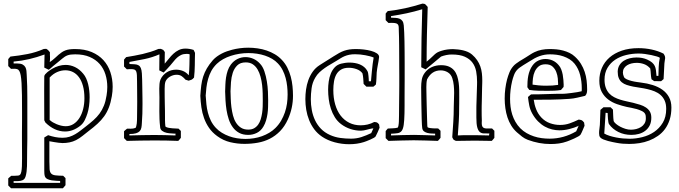

<svg xmlns="http://www.w3.org/2000/svg" viewBox="-20 -753 3697 1046"><path d="M255.9 -95.2Q259.8 -91.3 268.6 -86.2Q277.3 -81.1 288.6 -76.4Q299.8 -71.8 312.7 -68.6Q325.7 -65.4 337.9 -65.4Q361.8 -65.4 380.6 -77.4Q399.4 -89.4 412.6 -110.1Q425.8 -130.9 432.9 -158.7Q439.9 -186.5 439.9 -217.8Q439.9 -255.9 432.1 -284.4Q424.3 -313 410.4 -332Q396.5 -351.1 377.4 -360.6Q358.4 -370.1 335.9 -370.1Q313.5 -370.1 291.3 -360.4Q269 -350.6 250.5 -330.6V-99.1ZM221.2 -97.7Q221.2 -137.7 220.9 -177.5Q220.7 -217.3 220.7 -257.3Q220.7 -277.3 220.9 -297.1Q221.2 -316.9 221.2 -336.9Q221.2 -342.3 226.3 -348.4Q231.4 -354.5 238.5 -360.4Q245.6 -366.2 252.7 -370.8Q259.8 -375.5 263.7 -377.9Q300.8 -399.4 337.4 -399.4Q363.8 -399.4 388.4 -387.7Q413.1 -376 433.6 -351.1Q442.9 -340.3 449.5 -325.7Q456.1 -311 460.2 -294.2Q464.4 -277.3 466.3 -259.3Q468.3 -241.2 468.3 -223.1Q468.3 -198.2 465.1 -175.3Q461.9 -152.3 456.1 -134.3Q450.7 -117.2 441.9 -98.9Q433.1 -80.6 418 -68.4Q377.9 -36.6 334.5 -36.6Q305.2 -36.6 278.1 -49.3Q251 -62 227.5 -85.4ZM249 15.6V127Q249 153.8 250.2 169.2Q251.5 184.6 258.8 192.4Q266.1 200.2 281.2 202.1Q296.4 204.1 324.2 204.6Q330.1 211.4 336.9 217.3V255.9Q333 260.3 329.8 264.4Q326.7 268.6 322.8 272.5H40L24.9 257.3V218.8Q28.8 214.8 33 211.7Q37.1 208.5 41.5 204.6Q50.8 204.6 59.8 204.6Q68.8 204.6 78.6 203.6Q85.9 203.1 90.1 198Q94.2 192.9 96.4 181.6Q98.6 170.4 99.4 152.3Q100.1 134.3 100.1 107.9Q100.1 87.9 99.9 62.7Q99.6 37.6 99.6 6.3Q99.6 -14.6 99.6 -33Q99.6 -51.3 99.9 -68.6Q100.1 -85.9 100.1 -102.8Q100.1 -119.6 100.1 -137.7Q100.1 -194.3 99.6 -234.1Q99.1 -273.9 97.4 -300.5Q95.7 -327.1 92.8 -342.8Q89.8 -358.4 85.2 -366.2Q80.6 -374 74 -376.2Q67.4 -378.4 58.1 -378.4Q52.7 -378.4 48.3 -378.2Q43.9 -377.9 40 -377.9L24.9 -393.1V-431.2Q27.8 -435.1 30.8 -438.2Q33.7 -441.4 36.6 -444.8Q84 -449.7 129.4 -458.5Q174.8 -467.3 218.8 -486.3Q222.2 -486.3 225.6 -486.6Q229 -486.8 232.4 -486.8Q240.7 -481.9 244.1 -477.8Q247.6 -473.6 252 -468.3V-457.5Q252 -452.6 252 -451.2Q252 -449.7 252.2 -448.5Q252.4 -447.3 252.4 -445.8Q252.4 -444.3 252.4 -439.5V-428.7L251 -414.6Q257.3 -418.5 265.4 -425Q273.4 -431.6 280.8 -438.2Q288.1 -444.8 293.5 -449.7Q298.8 -454.6 298.8 -454.6Q308.6 -462.9 317.4 -468.8Q326.2 -474.6 336.4 -478.5Q346.7 -482.4 359.4 -484.1Q372.1 -485.8 388.7 -485.8Q440.9 -485.8 479.5 -469.5Q518.1 -453.1 543.5 -425.3Q568.8 -397.5 581.3 -359.9Q593.8 -322.3 593.8 -279.8Q593.8 -255.4 589.4 -229.5Q583.5 -194.3 573.2 -167.7Q563 -141.1 547.6 -119.6Q532.2 -98.1 511.2 -78.9Q490.2 -59.6 462.9 -39.1Q447.8 -27.3 430.2 -13.2Q412.6 1 394.5 10.3Q377.4 19 358.6 22.7Q339.8 26.4 320.8 26.4Q311.5 26.4 299.3 24.7Q287.1 22.9 275.9 21.2Q264.6 19.5 256.6 17.8Q248.5 16.1 247.6 16.1H247.1Q247.6 16.1 249 16.6Q252 17.6 254.4 18.1ZM242.2 -16.6Q260.7 -10.3 280.5 -6.3Q300.3 -2.4 320.8 -2.4Q341.3 -2.4 358.2 -7.8Q375 -13.2 389.9 -22Q404.8 -30.8 418.5 -41.5Q432.1 -52.2 446.3 -63Q470.2 -81.5 489.3 -98.4Q508.3 -115.2 522.5 -134.5Q536.6 -153.8 546.1 -177.5Q555.7 -201.2 560.5 -232.9Q562.5 -244.6 563.5 -256.3Q564.5 -268.1 564.5 -279.3Q564.5 -315.4 554.4 -347.7Q544.4 -379.9 523.2 -404.1Q502 -428.2 469 -442.6Q436 -457 389.6 -457Q376.5 -457 366.5 -455.8Q356.4 -454.6 348.4 -451.7Q340.3 -448.7 333.3 -444.3Q326.2 -439.9 318.4 -433.1Q306.2 -422.9 294.2 -413.1Q282.2 -403.3 269.5 -393.1Q263.7 -388.2 257.8 -382.6Q252 -377 245.1 -373Q239.3 -376 233.2 -378.9Q227.1 -381.8 221.2 -384.8Q221.7 -402.8 221.9 -420.7Q222.2 -438.5 222.7 -456.1Q181.2 -440.9 139.9 -431.2Q98.6 -421.4 54.2 -417.5V-407.2H72.8Q92.8 -407.2 103 -401.6Q113.3 -396 118.2 -387Q123 -377.9 124 -366.9Q125 -356 125.5 -345.2Q127.4 -314 128.2 -283Q128.9 -252 128.9 -221.2V4.9Q128.4 35.6 127.9 65.9Q127.4 96.2 127.4 127Q127.4 138.2 127 153.1Q126.5 168 124.8 182.1Q123 196.3 119.6 207.8Q116.2 219.2 110.4 224.1Q103.5 230 92.8 231.9Q82 233.9 70.8 233.9H54.2V243.2H307.6V232.9Q299.8 232.4 287.1 231.9Q274.4 231.4 261.7 229.5Q249 227.5 238.8 222.7Q228.5 217.8 224.6 208Q222.2 200.7 221.7 192.4Q221.2 184.1 221.2 176.8V-3.9Z M965.3 -39.6V-2Q961.4 2.4 958.3 6.6Q955.1 10.7 951.2 14.6Q918.5 13.2 886 12.7Q853.5 12.2 820.8 12.2Q783.2 12.2 745.8 12.9Q708.5 13.7 670.9 14.6L655.8 -0.5V-38.1Q659.7 -42 663.8 -45.2Q668 -48.3 672.4 -52.2Q676.8 -52.2 681.4 -52Q686 -51.8 690.9 -51.8Q697.8 -51.8 704.8 -52.7Q711.9 -53.7 718.3 -56.2Q720.7 -59.1 722.4 -65.7Q724.1 -72.3 725.1 -80.3Q726.1 -88.4 726.3 -96.9Q726.6 -105.5 726.6 -112.8Q726.6 -135.3 727.1 -155.5Q727.5 -175.8 727.5 -197.8Q727.5 -226.1 727.1 -252.9Q726.6 -279.8 726.6 -309.1Q726.6 -330.6 725.8 -343.8Q725.1 -356.9 721.9 -364.3Q718.8 -371.6 712.2 -374Q705.6 -376.5 693.8 -376.5Q689 -376.5 683.3 -376.2Q677.7 -376 670.9 -375.5L655.8 -390.6V-428.2Q658.7 -432.1 661.6 -435.3Q664.6 -438.5 667.5 -441.9Q690.4 -445.8 712.6 -449.7Q734.9 -453.6 756.6 -458.7Q778.3 -463.9 800 -470.5Q821.8 -477.1 842.8 -486.3Q846.2 -486.3 849.6 -486.6Q853 -486.8 856.4 -486.8L869.6 -481Q872.1 -478 873.8 -475.1Q875.5 -472.2 877.9 -469.7Q877.4 -453.6 877.4 -437.7Q877.4 -421.9 877.4 -406.2Q889.2 -419.4 900.4 -433.8Q911.6 -448.2 924.6 -460.2Q937.5 -472.2 953.6 -480.2Q969.7 -488.3 990.7 -488.3Q1002 -488.3 1013.2 -486.3Q1024.4 -484.4 1034.7 -481Q1037.1 -477.1 1038.8 -472.9Q1040.5 -468.8 1042.5 -464.8Q1042 -450.2 1041.7 -433.1Q1041.5 -416 1041.3 -398.2Q1041 -380.4 1040 -363Q1039.1 -345.7 1037.1 -330.6Q1029.3 -321.3 1023.2 -318.6Q1017.1 -315.9 1007.8 -313.5Q1003.4 -314.9 999 -316.2Q994.6 -317.4 990.7 -318.8Q981 -330.1 970 -337.9Q959 -345.7 941.9 -345.7Q932.6 -345.7 923.3 -343Q914.1 -340.3 905.8 -335.4Q897.5 -330.6 891.1 -323.7Q884.8 -316.9 881.3 -308.1Q878.9 -301.3 877.9 -290.8Q877 -280.3 877 -269Q877 -245.1 877.2 -224.9Q877.4 -204.6 877.9 -185.8Q878.4 -167 878.7 -148.7Q878.9 -130.4 878.9 -109.9Q878.9 -106 878.9 -98.6Q878.9 -91.3 879.4 -83.7Q879.9 -76.2 880.4 -70.3Q880.9 -64.5 882.3 -63L883.8 -61.5Q891.1 -58.1 900.1 -56.4Q909.2 -54.7 918.7 -54Q928.2 -53.2 937 -53Q945.8 -52.7 952.6 -52.2ZM931.6 -24.9Q927.7 -25.9 914.8 -26.1Q901.9 -26.4 887.9 -29.3Q874 -32.2 863 -40.3Q852.1 -48.3 852.1 -64.5Q849.6 -84 848.9 -104.5Q848.1 -125 848.1 -146.5Q848.1 -166 848.4 -185.5Q848.6 -205.1 848.6 -223.6Q848.6 -232.9 848.1 -245.1Q847.7 -257.3 847.7 -270Q847.7 -283.2 848.9 -296.1Q850.1 -309.1 854 -318.8Q859.4 -332 868.7 -342.3Q877.9 -352.5 889.2 -359.6Q900.4 -366.7 913.3 -370.1Q926.3 -373.5 939.5 -373.5Q958.5 -373.5 976.3 -366.5Q994.1 -359.4 1007.3 -343.8L1008.3 -343.3Q1010.3 -358.4 1011 -372.3Q1011.7 -386.2 1012 -400.1Q1012.2 -414.1 1012.5 -428Q1012.7 -441.9 1013.2 -457Q1009.3 -458.5 1005.4 -459Q1001.5 -459.5 997.6 -459.5Q980 -459.5 967.5 -453.9Q955.1 -448.2 945.1 -439.2Q935.1 -430.2 926.3 -418.9Q917.5 -407.7 907.2 -396Q898.9 -386.2 889.9 -377Q880.9 -367.7 871.6 -357.9Q865.7 -360.8 859.6 -363.8Q853.5 -366.7 847.7 -369.6Q848.1 -391.6 848.1 -413.3Q848.1 -435.1 848.6 -457Q809.1 -439.9 768.3 -431.4Q727.5 -422.9 685.1 -415.5V-404.3Q702.1 -403.8 714.6 -402.8Q727.1 -401.9 735.1 -397Q743.2 -392.1 747.3 -382.1Q751.5 -372.1 752.9 -353L754.4 -319.3Q754.4 -318.4 754.6 -308.1Q754.9 -297.9 755.1 -283Q755.4 -268.1 755.6 -251.2Q755.9 -234.4 756.1 -219.5Q756.3 -204.6 756.3 -194.6Q756.3 -184.6 756.3 -183.6Q756.3 -158.7 755.6 -133.5Q754.9 -108.4 752.9 -83.5Q752.4 -68.8 750.2 -57.4Q748 -45.9 741 -38.3Q733.9 -30.8 720.7 -26.9Q707.5 -22.9 685.1 -22.9V-15.1Q719.2 -16.1 752.9 -16.8Q786.6 -17.6 820.8 -17.6Q850.1 -17.6 878.7 -16.8Q907.2 -16.1 936 -15.1V-25.4Z M1235.8 -255.9Q1236.3 -237.8 1237.1 -215.1Q1237.8 -192.4 1240.7 -169.2Q1243.7 -146 1249.3 -124Q1254.9 -102.1 1265.6 -85Q1276.4 -67.9 1292.5 -57.4Q1308.6 -46.9 1332.5 -46.9Q1351.6 -46.9 1364.7 -54.4Q1377.9 -62 1386.7 -74.5Q1395.5 -86.9 1400.4 -103.3Q1405.3 -119.6 1408 -137.2Q1410.6 -154.8 1411.1 -172.1Q1411.6 -189.5 1411.6 -204.1Q1411.6 -221.7 1411.1 -243.9Q1410.6 -266.1 1408 -289.6Q1405.3 -313 1399.4 -335Q1393.6 -356.9 1383.3 -374.5Q1373 -392.1 1357.4 -402.6Q1341.8 -413.1 1318.8 -413.1Q1289.1 -413.1 1272.5 -396.7Q1255.9 -380.4 1248 -356.2Q1240.2 -332 1238.3 -304.9Q1236.3 -277.8 1235.8 -255.9ZM1206.5 -254.4Q1207 -272 1207.8 -291.5Q1208.5 -311 1211.4 -330.6Q1214.4 -350.1 1220.5 -368.2Q1226.6 -386.2 1237.8 -401.4Q1253.4 -421.9 1274.2 -431.9Q1294.9 -441.9 1317.4 -441.9Q1338.9 -441.9 1359.4 -433.1Q1379.9 -424.3 1396 -406.7Q1411.6 -390.6 1420.4 -364.5Q1429.2 -338.4 1433.8 -309.8Q1438.5 -281.2 1439.7 -253.4Q1440.9 -225.6 1440.9 -205.6Q1440.9 -188 1440.4 -169.4Q1439.9 -150.9 1437.3 -132.6Q1434.6 -114.3 1429.4 -96.7Q1424.3 -79.1 1415 -63.5Q1401.4 -40 1379.4 -29.1Q1357.4 -18.1 1332.5 -18.1Q1303.2 -18.1 1282.7 -29.3Q1262.2 -40.5 1248.3 -59.6Q1234.4 -78.6 1226.3 -103Q1218.3 -127.4 1214.1 -153.6Q1210 -179.7 1208.5 -206.1Q1207 -232.4 1206.5 -254.4ZM1071.3 -231Q1073.2 -261.7 1076.4 -287.4Q1079.6 -313 1086.9 -335.7Q1094.2 -358.4 1106.9 -380.4Q1119.6 -402.3 1140.1 -425.8Q1149.9 -436.5 1162.1 -445.3Q1174.3 -454.1 1188 -461.2Q1201.7 -468.3 1216.1 -473.4Q1230.5 -478.5 1244.1 -481.9Q1264.6 -487.3 1286.9 -490.2Q1309.1 -493.2 1332.5 -493.2Q1357.9 -493.2 1383.5 -489.5Q1409.2 -485.8 1432.9 -477.8Q1456.5 -469.7 1477.5 -457.3Q1498.5 -444.8 1515.1 -427.2Q1533.7 -407.7 1545.4 -384.3Q1557.1 -360.8 1564 -335.4Q1570.8 -310.1 1573.5 -283.4Q1576.2 -256.8 1576.2 -231.4Q1576.2 -163.6 1548.3 -102.5Q1530.8 -64 1505.6 -38.3Q1480.5 -12.7 1450.2 2.7Q1419.9 18.1 1384.8 24.4Q1349.6 30.8 1312 30.8Q1272.5 30.8 1234.4 21.7Q1196.3 12.7 1163.1 -11.7Q1135.7 -31.7 1118.7 -56.6Q1101.6 -81.5 1091.6 -109.6Q1081.5 -137.7 1077.1 -168.5Q1072.8 -199.2 1071.3 -231ZM1100.6 -232.4Q1102.1 -208.5 1104.5 -184.8Q1106.9 -161.1 1112.8 -138.7Q1118.7 -116.2 1128.9 -95.2Q1139.2 -74.2 1156.2 -56.2Q1170.4 -41 1188.7 -29.8Q1207 -18.6 1227.8 -11Q1248.5 -3.4 1271.2 0.2Q1293.9 3.9 1317.4 3.9Q1340.3 3.9 1363.3 0.2Q1386.2 -3.4 1407.2 -11Q1428.2 -18.6 1447 -29.8Q1465.8 -41 1480.5 -55.7Q1499 -74.2 1511.5 -95.7Q1523.9 -117.2 1532 -140.6Q1540 -164.1 1543.5 -188.7Q1546.9 -213.4 1546.9 -238.3Q1546.9 -260.3 1544.4 -283.2Q1542 -306.2 1536.1 -328.1Q1530.3 -350.1 1520 -370.4Q1509.8 -390.6 1494.1 -407.2Q1480.5 -421.9 1462.6 -432.4Q1444.8 -442.9 1423.8 -450Q1402.8 -457 1379.9 -460.4Q1356.9 -463.9 1333.5 -463.9Q1308.6 -463.9 1284.2 -460Q1259.8 -456.1 1237.3 -448.7Q1214.8 -441.4 1195.3 -430.4Q1175.8 -419.4 1161.1 -405.3Q1142.6 -387.2 1131.3 -366.5Q1120.1 -345.7 1113.8 -323Q1107.4 -300.3 1104.5 -276.1Q1101.6 -252 1100.1 -227.5Z M2047.9 -57.1Q2042.5 -44.9 2037.6 -33Q2032.7 -21 2026.4 -9.8Q2024.4 -6.3 2015.9 -1.7Q2007.3 2.9 1997.1 7.6Q1986.8 12.2 1976.8 15.9Q1966.8 19.5 1962.4 21Q1925.8 32.7 1882.3 32.7Q1842.3 32.7 1803.2 22.2Q1764.2 11.7 1733.9 -8.8Q1709 -25.9 1691.9 -48.8Q1674.8 -71.8 1664.1 -98.6Q1653.3 -125.5 1648.4 -154.8Q1643.6 -184.1 1643.6 -213.4Q1643.6 -238.3 1647.2 -264.9Q1650.9 -291.5 1659.7 -316.2Q1668.5 -340.8 1683.6 -362.3Q1698.7 -383.8 1721.7 -398.4Q1724.6 -400.4 1735.6 -407.2Q1746.6 -414.1 1759.3 -422.1Q1772 -430.2 1783 -437Q1793.9 -443.8 1796.9 -445.8Q1813.5 -456.5 1827.4 -464.1Q1841.3 -471.7 1855.2 -476.6Q1869.1 -481.4 1884.5 -483.6Q1899.9 -485.8 1919.4 -485.8Q1939 -485.8 1960.9 -483.4Q1982.9 -481 2001.7 -475.8Q2020.5 -470.7 2033 -462.4Q2045.4 -454.1 2045.4 -442.4Q2045.4 -441.4 2045.2 -440.9Q2044.9 -440.4 2044.9 -439.5Q2042.5 -418.9 2038.3 -398.4Q2034.2 -377.9 2032.2 -357.4Q2031.2 -341.3 2030.8 -325Q2030.3 -308.6 2027.8 -292.5Q2024.4 -289.6 2021.2 -286.6Q2018.1 -283.7 2014.2 -280.8H1976.1L1960.9 -295.9Q1960 -310.1 1959 -324.7Q1958 -339.4 1954.6 -353.5Q1943.8 -368.7 1923.1 -376.2Q1902.3 -383.8 1880.4 -383.8Q1855 -383.8 1838.4 -374Q1821.8 -364.3 1812.5 -347.7Q1803.2 -331.1 1799.6 -309.1Q1795.9 -287.1 1795.9 -262.7Q1795.9 -219.2 1806.2 -183.8Q1816.4 -148.4 1835.9 -123Q1855.5 -97.7 1883.1 -84Q1910.6 -70.3 1945.3 -70.3Q1963.9 -70.3 1982.7 -74.7Q2001.5 -79.1 2018.6 -88.4Q2022.9 -87.9 2026.4 -87.6Q2029.8 -87.4 2032.7 -86.2Q2035.6 -85 2038.6 -82.5Q2041.5 -80.1 2045.4 -74.7ZM2005.4 -52.7Q2000.5 -52.2 1993.4 -50.3Q1986.3 -48.3 1978.5 -46.4Q1970.7 -44.4 1962.4 -42.7Q1954.1 -41 1946.8 -41Q1917.5 -41 1889.6 -50Q1861.8 -59.1 1837.9 -77.1Q1817.4 -92.8 1804 -114.5Q1790.5 -136.2 1782.5 -161.1Q1774.4 -186 1771 -212.6Q1767.6 -239.3 1767.6 -264.6Q1767.6 -286.1 1770.8 -308.8Q1773.9 -331.5 1782 -351.6Q1790 -371.6 1803.7 -386.2Q1817.4 -400.9 1838.4 -406.2Q1848.6 -408.7 1860.1 -410.4Q1871.6 -412.1 1884.3 -412.1Q1898.9 -412.1 1913.3 -409.7Q1927.7 -407.2 1940.7 -401.9Q1953.6 -396.5 1964.1 -387.7Q1974.6 -378.9 1981.4 -366.2Q1983.9 -362.3 1985.4 -355Q1986.8 -347.7 1987.5 -339.4Q1988.3 -331.1 1988.8 -323Q1989.3 -314.9 1989.3 -310.1H2001Q2001.5 -314 2002.7 -329.3Q2003.9 -344.7 2005.9 -364.5Q2007.8 -384.3 2010.3 -404.8Q2012.7 -425.3 2015.6 -439.5Q2006.8 -443.4 1995.1 -446.5Q1983.4 -449.7 1970 -452.1Q1956.5 -454.6 1942.4 -456.1Q1928.2 -457.5 1914.6 -457.5Q1896.5 -457.5 1882.6 -454.6Q1868.7 -451.7 1857.2 -446.8Q1845.7 -441.9 1835.2 -435.3Q1824.7 -428.7 1813.5 -421.9Q1797.9 -412.1 1781.5 -402.8Q1765.1 -393.6 1749.8 -382.8Q1734.4 -372.1 1720.7 -359.4Q1707 -346.7 1697.3 -329.6Q1681.6 -303.2 1677.5 -272Q1673.3 -240.7 1673.3 -212.4Q1673.3 -182.6 1678.7 -153.3Q1684.1 -124 1696.3 -98.1Q1708.5 -72.3 1728.5 -51.5Q1748.5 -30.8 1777.8 -17.6Q1805.2 -5.4 1834.2 -1.5Q1863.3 2.4 1892.6 2.4Q1922.4 2.4 1949.2 -6.3Q1976.1 -15.1 2002.4 -27.8Q2004.9 -33.2 2006.1 -35.9Q2007.3 -38.6 2008.3 -40.8Q2009.3 -43 2010.5 -45.7Q2011.7 -48.3 2014.2 -53.7Z M2673.3 -40.5V-2Q2669.4 2.4 2666.3 6.6Q2663.1 10.7 2659.2 14.6Q2613.3 13.2 2567.4 13.2Q2516.1 13.2 2463.9 14.6Q2460.9 13.2 2457.8 11.7Q2454.6 10.3 2451.7 8.3L2450.2 6.8Q2448.2 3.9 2446.8 0.7Q2445.3 -2.4 2443.8 -5.4Q2446.8 -48.3 2449.5 -88.6Q2452.1 -128.9 2452.1 -171.4Q2452.1 -188.5 2453.1 -207.5Q2454.1 -226.6 2454.1 -247.1Q2454.1 -267.6 2452.1 -287.8Q2450.2 -308.1 2444.3 -326.2Q2437.5 -348.1 2419.7 -358.9Q2401.9 -369.6 2380.9 -369.6Q2331.5 -369.6 2306.6 -320.3Q2304.2 -310.5 2303.5 -300.3Q2302.7 -290 2302.7 -278.8Q2302.7 -272.5 2303 -256.1Q2303.2 -239.7 2303.7 -219Q2304.2 -198.2 2304.7 -175.3Q2305.2 -152.3 2305.9 -132.1Q2306.6 -111.8 2306.9 -96.7Q2307.1 -81.5 2307.6 -76.7Q2307.6 -74.7 2307.9 -68.6Q2308.1 -62.5 2309.6 -60.1L2311 -58.6Q2316.9 -56.2 2324.5 -55.2Q2332 -54.2 2340.1 -53.7Q2348.1 -53.2 2355.2 -53.5Q2362.3 -53.7 2367.2 -53.2Q2373 -46.4 2379.9 -40.5V-2Q2376 2.4 2372.8 6.6Q2369.6 10.7 2365.7 14.6Q2332.5 13.7 2299.8 12.5Q2267.1 11.2 2233.9 11.2Q2199.2 11.2 2165.3 12.5Q2131.3 13.7 2096.2 14.6L2081.1 -0.5V-39.1Q2084 -43 2086.9 -46.1Q2089.8 -49.3 2092.8 -52.7Q2106 -53.7 2119.6 -54Q2133.3 -54.2 2146.5 -57.6L2147 -58.1Q2149.4 -62 2150.6 -67.9Q2151.9 -73.7 2152.3 -79.8Q2152.8 -85.9 2153.1 -91.8Q2153.3 -97.7 2153.3 -102.1Q2153.8 -107.9 2153.8 -123.5Q2153.8 -139.2 2154.1 -159.7Q2154.3 -180.2 2154.5 -203.4Q2154.8 -226.6 2155 -247.8Q2155.3 -269 2155.3 -286.1Q2155.3 -303.2 2155.3 -311.5Q2155.3 -320.3 2155.3 -341.1Q2155.3 -361.8 2155 -389.2Q2154.8 -416.5 2154.8 -446.5Q2154.8 -476.6 2154.5 -503.9Q2154.3 -531.2 2153.8 -552.2Q2153.3 -573.2 2152.8 -581.5Q2152.3 -593.8 2152.3 -602.5Q2152.3 -611.3 2149.4 -617.2Q2146.5 -623 2138.7 -625.7Q2130.9 -628.4 2115.2 -628.4Q2109.9 -628.4 2105.2 -628.2Q2100.6 -627.9 2096.2 -627.9L2081.1 -643.1V-679.2Q2084 -683.1 2086.9 -686.3Q2089.8 -689.5 2092.8 -692.9Q2143.1 -698.2 2188.2 -708.3Q2233.4 -718.3 2281.7 -733.4Q2293.5 -733.4 2298.6 -728Q2303.7 -722.7 2310.1 -715.3Q2307.6 -640.1 2305.9 -566.2Q2304.2 -492.2 2304.2 -417Q2322.8 -432.1 2332.3 -441.7Q2341.8 -451.2 2349.1 -457.5Q2356.4 -463.9 2364 -468Q2371.6 -472.2 2386.2 -476.6Q2401.4 -481.4 2417 -483.4Q2432.6 -485.4 2448.2 -485.4Q2461.4 -484.9 2475.3 -483.4Q2489.3 -481.9 2502.7 -478.8Q2516.1 -475.6 2528.6 -470.2Q2541 -464.8 2551.3 -456.1Q2568.4 -441.4 2579.3 -425.3Q2590.3 -409.2 2596.7 -391.4Q2603 -373.5 2605.2 -354.2Q2607.4 -335 2607.4 -314Q2607.4 -311.5 2607.2 -301Q2606.9 -290.5 2606.4 -275.6Q2606 -260.7 2605.7 -242.7Q2605.5 -224.6 2605 -207.3Q2604.5 -189.9 2604.2 -174.8Q2604 -159.7 2604 -150.4Q2604 -136.2 2604.2 -122.8Q2604.5 -109.4 2605 -95.7Q2605 -92.8 2604.7 -89.1Q2604.5 -85.4 2604.5 -81.5Q2604.5 -69.3 2608.2 -63.2Q2611.8 -57.1 2618.7 -54.9Q2625.5 -52.7 2636.2 -53Q2647 -53.2 2660.6 -53.2ZM2640.6 -25.9Q2626 -25.9 2613.8 -26.4Q2601.6 -26.9 2593 -34.7Q2584.5 -42.5 2579.8 -60.3Q2575.2 -78.1 2575.2 -112.8V-165.5Q2575.2 -168.5 2575.4 -178.7Q2575.7 -189 2576.2 -203.4Q2576.7 -217.8 2577.1 -234.1Q2577.6 -250.5 2578.1 -265.4Q2578.6 -280.3 2578.9 -291.5Q2579.1 -302.7 2579.1 -306.6Q2579.1 -336.4 2574.2 -363.5Q2569.3 -390.6 2554.4 -411.1Q2539.6 -431.6 2512.5 -443.8Q2485.4 -456.1 2441.4 -456.1Q2426.3 -456.1 2411.6 -453.1Q2397 -450.2 2382.8 -444.8Q2361.8 -427.2 2341.1 -409.9Q2320.3 -392.6 2298.8 -375Q2293 -377.9 2286.9 -380.9Q2280.8 -383.8 2274.9 -386.7Q2274.9 -466.3 2276.4 -544.7Q2277.8 -623 2280.3 -702.6Q2237.3 -689.5 2196 -680.7Q2154.8 -671.9 2110.4 -665.5V-656.7Q2124 -656.2 2136 -655.5Q2147.9 -654.8 2157.2 -650.9Q2166.5 -647 2172.4 -638.7Q2178.2 -630.4 2179.7 -614.7Q2181.2 -598.1 2182.1 -575.7Q2183.1 -553.2 2183.6 -526.4Q2184.1 -499.5 2184.3 -468.8Q2184.6 -438 2184.6 -404.8Q2184.6 -403.3 2184.6 -391.4Q2184.6 -379.4 2184.6 -360.6Q2184.6 -341.8 2184.6 -318.4Q2184.6 -294.9 2184.3 -270.5Q2184.1 -246.1 2184.1 -222.4Q2184.1 -198.7 2184.1 -179.9Q2184.1 -161.1 2183.8 -148.9Q2183.6 -136.7 2183.6 -134.8Q2182.6 -94.7 2179.4 -72.8Q2176.3 -50.8 2168.5 -40.3Q2160.6 -29.8 2146.7 -27.6Q2132.8 -25.4 2110.4 -24.4V-15.1Q2145.5 -16.1 2174.8 -17.1Q2204.1 -18.1 2235.8 -18.1Q2264.6 -18.1 2293 -16.8Q2321.3 -15.6 2350.6 -15.1V-24.9Q2342.3 -25.4 2331.1 -25.6Q2319.8 -25.9 2309.1 -28.6Q2298.3 -31.2 2290.3 -37.1Q2282.2 -43 2280.3 -54.7Q2279.3 -59.6 2278.6 -73.2Q2277.8 -86.9 2277.3 -105.2Q2276.9 -123.5 2276.4 -144.3Q2275.9 -165 2275.6 -183.3Q2275.4 -201.7 2275.1 -215.1Q2274.9 -228.5 2274.9 -232.9Q2274.9 -244.1 2274.7 -254.9Q2274.4 -265.6 2274.4 -276.9Q2274.4 -298.8 2277.8 -318.8Q2281.2 -338.9 2293.9 -356Q2310.1 -377.9 2333.3 -387.9Q2356.4 -397.9 2382.8 -397.9Q2408.2 -397.9 2425.5 -390.4Q2442.9 -382.8 2453.9 -369.6Q2464.8 -356.4 2470.5 -339.1Q2476.1 -321.8 2478.8 -302.2Q2481.4 -282.7 2481.7 -262.2Q2481.9 -241.7 2481.9 -222.2Q2481.9 -202.6 2481.7 -188.2Q2481.4 -173.8 2481.4 -172.9Q2481.4 -148.9 2481 -130.4Q2480.5 -111.8 2479.5 -94.2Q2478.5 -76.7 2477.1 -57.9Q2475.6 -39.1 2474.1 -15.1Q2491.7 -16.1 2503.9 -16.4Q2516.1 -16.6 2526.1 -16.6Q2536.1 -16.6 2545.9 -16.6Q2555.7 -16.6 2567.9 -16.6Q2606 -16.6 2644 -15.1L2646 -25.9Z M3020.5 -298.3Q3020.5 -308.6 3018.8 -326.2Q3017.1 -343.8 3010.5 -360.8Q3003.9 -377.9 2990.2 -390.4Q2976.6 -402.8 2952.1 -402.8Q2928.7 -402.8 2914.8 -391.4Q2900.9 -379.9 2893.3 -363Q2885.7 -346.2 2883.5 -326.9Q2881.3 -307.6 2881.3 -292Q2893.1 -290 2912.6 -288.1Q2932.1 -286.1 2955.1 -286.1Q2975.6 -286.1 2989.5 -287.1Q3003.4 -288.1 3020.5 -290.5ZM3036.1 -262.7Q3018.6 -259.8 3000.5 -259Q2982.4 -258.3 2964.4 -258.3Q2939 -258.3 2913.8 -258.8Q2888.7 -259.3 2863.3 -263.2L2853 -277.8Q2853 -293.5 2854 -309.1Q2855 -324.7 2857.9 -339.8Q2860.8 -355 2866.5 -369.4Q2872.1 -383.8 2881.3 -396.5Q2894.5 -414.6 2913.1 -423.1Q2931.6 -431.6 2951.7 -431.6Q2972.7 -431.6 2991 -423.3Q3009.3 -415 3022.9 -398.9Q3032.7 -388.2 3037.8 -374.3Q3043 -360.4 3045.7 -345.9Q3048.3 -331.5 3049.3 -317.6Q3050.3 -303.7 3050.8 -292Q3050.8 -288.1 3050.5 -282.2Q3050.3 -276.4 3049.8 -276.4Q3049.8 -280.3 3050.3 -282.2V-279.3ZM3164.6 -67.9Q3159.2 -55.7 3154.3 -43.5Q3149.4 -31.2 3143.1 -20Q3140.6 -15.6 3130.6 -9.8Q3120.6 -3.9 3108.4 1.5Q3096.2 6.8 3085 11.5Q3073.7 16.1 3069.3 17.6Q3047.4 25.4 3025.1 28.6Q3002.9 31.7 2979.5 31.7Q2947.8 31.7 2916.7 25.9Q2885.7 20 2855.5 8.8Q2837.9 2 2824 -8.8Q2810.1 -19.5 2795.9 -32.2Q2777.8 -48.3 2765.1 -69.1Q2752.4 -89.8 2744.6 -113.5Q2736.8 -137.2 2733.2 -163.3Q2729.5 -189.5 2729.5 -215.8Q2729.5 -243.7 2732.9 -270Q2736.3 -296.4 2742.2 -319.3Q2747.6 -339.4 2755.4 -358.6Q2763.2 -377.9 2777.3 -393.6Q2782.7 -399.9 2792.2 -407Q2801.8 -414.1 2812 -420.7Q2822.3 -427.2 2831.8 -432.6Q2841.3 -438 2846.2 -441.4Q2857.4 -448.2 2868.4 -455.6Q2879.4 -462.9 2891.6 -468.8Q2910.6 -478 2931.4 -481.9Q2952.1 -485.8 2974.1 -485.8Q2992.7 -485.8 3011.5 -484.1Q3030.3 -482.4 3048.3 -477.5Q3066.4 -472.7 3083 -464.6Q3099.6 -456.5 3112.8 -443.8Q3132.3 -425.8 3145 -405Q3157.7 -384.3 3165.3 -361.6Q3172.9 -338.9 3175.8 -314.5Q3178.7 -290 3178.7 -264.6Q3178.7 -255.9 3177 -247.6Q3175.3 -239.3 3168 -231Q3146.5 -226.1 3124.8 -220.9Q3103 -215.8 3081.1 -214.4Q3032.7 -210.9 2984.4 -210.2Q2936 -209.5 2887.7 -209.5Q2891.1 -183.1 2900.9 -158Q2910.6 -132.8 2929.2 -112.8Q2949.7 -91.3 2976.3 -81.8Q3002.9 -72.3 3030.8 -72.3Q3059.1 -72.3 3083.3 -80.8Q3107.4 -89.4 3132.8 -101.6Q3138.2 -100.6 3141.8 -100.1Q3145.5 -99.6 3148.7 -98.1Q3151.9 -96.7 3154.8 -93.8Q3157.7 -90.8 3162.1 -85.4ZM3128.9 -65.9Q3109.4 -57.1 3081.8 -50Q3054.2 -43 3027.3 -43Q3008.3 -43 2987.8 -47.9Q2967.3 -52.7 2948 -63.5Q2928.7 -74.2 2911.1 -91.8Q2893.6 -109.4 2879.4 -134.8Q2867.7 -156.2 2863.3 -178.7Q2858.9 -201.2 2856.4 -224.6Q2860.4 -228.5 2864.5 -231.7Q2868.7 -234.9 2873 -238.8Q2918 -238.8 2962.6 -240.5Q3007.3 -242.2 3052.2 -242.2Q3055.2 -242.2 3067.1 -243.4Q3079.1 -244.6 3094.5 -246.6Q3109.9 -248.5 3125 -251Q3140.1 -253.4 3148.9 -255.9Q3149.4 -262.2 3149.4 -264.4Q3149.4 -266.6 3149.4 -273.4Q3149.4 -308.6 3140.6 -343.8Q3131.8 -378.9 3110.4 -405.8Q3098.6 -420.4 3082.8 -430.2Q3066.9 -439.9 3049.3 -446Q3031.7 -452.1 3012.9 -454.6Q2994.1 -457 2976.6 -457Q2960.9 -457 2947 -454.6Q2933.1 -452.1 2919.4 -447.3Q2905.8 -442.4 2892.1 -435.1Q2878.4 -427.7 2862.8 -417.5Q2856.9 -413.6 2848.4 -408.7Q2839.8 -403.8 2830.8 -397.9Q2821.8 -392.1 2813 -386Q2804.2 -379.9 2798.3 -373.5Q2786.6 -361.3 2780.3 -344.2Q2773.9 -327.1 2770 -311Q2758.8 -263.7 2758.8 -214.8Q2758.8 -192.9 2761.5 -170.9Q2764.2 -148.9 2770.8 -128.4Q2777.3 -107.9 2788.1 -89.1Q2798.8 -70.3 2814.5 -54.2Q2830.1 -38.6 2848.9 -27.8Q2867.7 -17.1 2888.2 -10.3Q2908.7 -3.4 2930.7 -0.5Q2952.6 2.4 2974.1 2.4Q3051.3 2.4 3119.1 -37.6Q3121.6 -43 3123 -46.4Q3124.5 -49.8 3126 -53.2Q3127.4 -56.6 3128.9 -60.1Q3130.4 -63.5 3132.8 -68.8Z M3267.6 -168.5H3306.6Q3312.5 -161.6 3319.3 -155.8Q3320.3 -138.2 3320.6 -124.3Q3320.8 -110.4 3323.2 -93.3Q3326.2 -86.4 3335.9 -78.1Q3345.7 -69.8 3359.1 -62.7Q3372.6 -55.7 3387.7 -51Q3402.8 -46.4 3417 -46.4Q3431.6 -46.4 3446 -50Q3460.4 -53.7 3472.2 -61Q3483.9 -68.4 3491.2 -80.1Q3498.5 -91.8 3498.5 -107.9Q3498.5 -113.3 3498 -119.6Q3497.6 -126 3495.1 -131.3Q3490.7 -141.1 3477.5 -147.7Q3464.4 -154.3 3449 -158.7Q3433.6 -163.1 3418.7 -165.8Q3403.8 -168.5 3395 -170.4Q3368.7 -176.3 3341.8 -185.5Q3314.9 -194.8 3293.5 -210.9Q3272 -227.1 3258.5 -251.7Q3245.1 -276.4 3245.1 -313Q3245.1 -351.1 3259.3 -383.5Q3273.4 -416 3300.5 -439.7Q3327.6 -463.4 3367.4 -477.1Q3407.2 -490.7 3458.5 -490.7Q3495.1 -490.7 3530.3 -483.2Q3565.4 -475.6 3594.7 -460.9Q3600.6 -452.6 3602.3 -446.5Q3604 -440.4 3603.5 -434.6Q3603 -428.7 3601.6 -422.4Q3600.1 -416 3599.6 -407.2L3595.2 -322.3Q3591.8 -319.3 3588.6 -316.4Q3585.4 -313.5 3581.5 -310.5Q3572.3 -310.5 3563 -310.8Q3553.7 -311 3543.9 -311L3529.3 -321.3Q3526.4 -335.4 3525.6 -350.3Q3524.9 -365.2 3522.5 -379.9Q3508.3 -396.5 3489 -403.6Q3469.7 -410.6 3448.7 -410.6Q3433.6 -410.6 3419.9 -407.2Q3406.2 -403.8 3396 -397.2Q3385.7 -390.6 3379.6 -380.9Q3373.5 -371.1 3373.5 -357.9Q3373.5 -346.7 3379.4 -333.5Q3382.8 -326.2 3394.8 -320.8Q3406.7 -315.4 3421.4 -311.8Q3436 -308.1 3450.2 -306.2Q3464.4 -304.2 3471.7 -303.2Q3505.4 -299.3 3535.6 -289.8Q3565.9 -280.3 3588.6 -264.2Q3611.3 -248 3624.5 -224.1Q3637.7 -200.2 3637.7 -167Q3637.7 -130.4 3628.4 -101.3Q3619.1 -72.3 3602.8 -50Q3586.4 -27.8 3564.2 -12.5Q3542 2.9 3516.6 12.7Q3491.2 22.5 3463.4 26.9Q3435.5 31.2 3408.2 31.2Q3390.1 31.2 3372.3 29.8Q3354.5 28.3 3337.4 24.9Q3330.1 23.4 3317.6 21Q3305.2 18.6 3292.5 15.1Q3279.8 11.7 3268.3 7.1Q3256.8 2.4 3251.5 -2.9Q3246.6 -7.8 3245.1 -13.9Q3243.7 -20 3243.7 -27.8Q3243.7 -39.6 3245.6 -51.8Q3247.6 -64 3248 -72.3L3251 -154.3ZM3272 -25.4Q3284.7 -18.1 3301.3 -12.9Q3317.9 -7.8 3336.2 -4.2Q3354.5 -0.5 3373.5 1.2Q3392.6 2.9 3410.2 2.9Q3443.8 2.9 3479.2 -5.9Q3514.6 -14.6 3543.5 -34.2Q3572.3 -53.7 3590.8 -84.5Q3609.4 -115.2 3609.4 -159.7Q3609.4 -186.5 3601.1 -204.8Q3592.8 -223.1 3578.6 -235.6Q3564.5 -248 3546.1 -255.4Q3527.8 -262.7 3507.8 -267.3Q3487.8 -272 3467.3 -274.9Q3446.8 -277.8 3429.2 -281.2Q3409.7 -285.2 3394.3 -290.3Q3378.9 -295.4 3367.9 -304.4Q3356.9 -313.5 3351.1 -327.4Q3345.2 -341.3 3345.2 -362.8Q3345.7 -383.3 3354.7 -397.9Q3363.8 -412.6 3378.2 -421.9Q3392.6 -431.2 3410.9 -435.5Q3429.2 -439.9 3447.8 -439.9Q3480.5 -439.9 3505.4 -428.7Q3522.5 -420.9 3532.2 -412.6Q3542 -404.3 3546.9 -394Q3551.8 -383.8 3553.5 -370.6Q3555.2 -357.4 3556.6 -339.8H3566.9Q3567.9 -365.7 3568.6 -389.4Q3569.3 -413.1 3574.7 -438Q3571.3 -441.4 3558.6 -445.3Q3545.9 -449.2 3528.8 -452.9Q3511.7 -456.5 3493.2 -459Q3474.6 -461.4 3460 -461.4Q3425.3 -461.4 3391.8 -453.4Q3358.4 -445.3 3332 -428Q3305.7 -410.6 3289.6 -383.5Q3273.4 -356.4 3273.4 -318.8Q3273.4 -293.5 3280.3 -275.1Q3287.1 -256.8 3298.8 -244.1Q3310.5 -231.4 3326.2 -223.4Q3341.8 -215.3 3359.1 -210Q3376.5 -204.6 3394.8 -200.7Q3413.1 -196.8 3429.7 -192.9Q3449.2 -188 3467 -182.4Q3484.9 -176.8 3498.5 -167.7Q3512.2 -158.7 3520.3 -145.3Q3528.3 -131.8 3528.3 -111.8Q3528.3 -86.9 3519.3 -69.3Q3510.3 -51.8 3495.1 -40.3Q3480 -28.8 3460.4 -23.4Q3440.9 -18.1 3419.9 -18.1Q3380.9 -18.1 3348.9 -33.9Q3316.9 -49.8 3297.9 -76.7Q3295.9 -79.6 3294.4 -87.6Q3293 -95.7 3292.2 -105.2Q3291.5 -114.7 3291 -123.5Q3290.5 -132.3 3290.5 -137.2L3279.3 -138.7Z"/></svg>

Font: XB Kayhan Pook
Style: Regular
Weight: 700
Designer: Behnam
Foundry: Irmug
Version: Version 7.300 2009